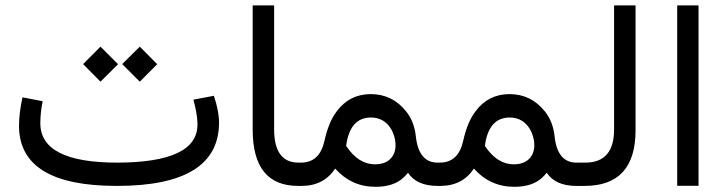

<svg xmlns="http://www.w3.org/2000/svg" viewBox="-20 -702 2738 725"><path d="M132.3 -235.8C132.3 -263.7 135.3 -292 141.1 -319.8L64.9 -334.5C56.2 -294.9 51.8 -258.8 51.8 -226.6C52.2 -75.7 174.8 0 420.4 0H421.9C678.2 0 806.6 -79.6 807.1 -238.3C807.1 -267.1 800.8 -301.3 787.6 -340.3L710.4 -325.7C719.7 -291 725.1 -261.2 725.6 -235.8V-231.4C725.6 -136.2 624.5 -88.4 422.9 -87.9C230 -87.9 132.8 -137.2 132.3 -235.8ZM359.4 -393.6 425.8 -459.5 359.4 -525.9 293.9 -460ZM507.8 -393.6 573.7 -459.5 507.8 -525.9 441.4 -460Z M1125 -51.3C1125 -75.7 1122.1 -87.9 1116.2 -87.9H1107.4C1045.9 -87.9 1015.1 -129.9 1015.1 -213.9V-681.6H934.1V-212.9C934.1 -70.8 991.2 0 1106 0H1116.2C1122.6 0 1125.5 -14.2 1125 -42Z M1396 -81.5C1354.5 -81.5 1317.9 -104.5 1287.1 -150.9L1286.6 -151.4H1287.1C1296.4 -222.7 1327.6 -258.3 1381.3 -258.3C1397.9 -258.3 1412.6 -254.4 1425.8 -246.6C1442.9 -236.3 1456.1 -220.2 1464.8 -198.2C1471.2 -182.1 1474.1 -166 1473.6 -149.9C1473.1 -137.7 1470.2 -126.5 1464.8 -116.2C1451.7 -93.3 1428.7 -81.5 1396 -81.5ZM1520.5 -49.8C1542.5 -16.6 1579.6 0 1632.3 0H1640.1C1646 0 1648.9 -14.2 1648.9 -42V-51.3C1648.9 -75.7 1646 -87.9 1640.1 -87.9H1632.8C1585 -87.9 1557.6 -120.6 1550.3 -186.5C1546.4 -224.1 1534.2 -255.9 1513.2 -281.7C1478.5 -325.2 1434.1 -346.7 1379.4 -346.7C1326.2 -346.2 1284.2 -325.2 1252.4 -282.7C1231.4 -255.9 1215.8 -218.3 1205.1 -169.9C1192.9 -115.2 1163.6 -87.9 1116.2 -87.9H1108.4C1090.3 -87.9 1081.5 -75.7 1081.5 -51.3V-42C1081.5 -14.2 1090.3 0 1108.4 0H1118.7C1174.8 0 1216.8 -22 1245.6 -65.4C1286.6 -19.5 1337.4 3.4 1397.9 3.4C1443.8 3.4 1479.5 -8.3 1504.4 -32.2C1510.3 -37.6 1515.6 -43.5 1520.5 -49.8Z M1919.9 -81.5C1878.4 -81.5 1841.8 -104.5 1811 -150.9L1810.5 -151.4H1811C1820.3 -222.7 1851.6 -258.3 1905.3 -258.3C1921.9 -258.3 1936.5 -254.4 1949.7 -246.6C1966.8 -236.3 1980 -220.2 1988.8 -198.2C1995.1 -182.1 1998 -166 1997.6 -149.9C1997.1 -137.7 1994.1 -126.5 1988.8 -116.2C1975.6 -93.3 1952.6 -81.5 1919.9 -81.5ZM2044.4 -49.8C2066.4 -16.6 2103.5 0 2156.2 0H2164.1C2169.9 0 2172.9 -14.2 2172.9 -42V-51.3C2172.9 -75.7 2169.9 -87.9 2164.1 -87.9H2156.7C2108.9 -87.9 2081.5 -120.6 2074.2 -186.5C2070.3 -224.1 2058.1 -255.9 2037.1 -281.7C2002.4 -325.2 1958 -346.7 1903.3 -346.7C1850.1 -346.2 1808.1 -325.2 1776.4 -282.7C1755.4 -255.9 1739.7 -218.3 1729 -169.9C1716.8 -115.2 1687.5 -87.9 1640.1 -87.9H1632.3C1614.3 -87.9 1605.5 -75.7 1605.5 -51.3V-42C1605.5 -14.2 1614.3 0 1632.3 0H1642.6C1698.7 0 1740.7 -22 1769.5 -65.4C1810.5 -19.5 1861.3 3.4 1921.9 3.4C1967.8 3.4 2003.4 -8.3 2028.3 -32.2C2034.2 -37.6 2039.6 -43.5 2044.4 -49.8Z M2187.5 0C2315.9 0 2379.9 -70.3 2379.9 -210.4V-681.6H2298.8V-213.4C2298.8 -129.9 2262.7 -87.9 2189.9 -87.9H2156.7C2138.7 -87.9 2129.4 -75.7 2129.4 -51.3V-42C2129.4 -14.2 2138.7 0 2156.7 0Z M2537.1 -0.5H2617.7V-681.6H2537.1Z"/></svg>

Font: Nahid
Style: Regular
Weight: 400
Foundry: DejaVu fonts team - Redesigned by Saber Rastikerdar
Version: Version 0.3.0